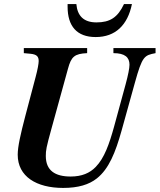

<svg xmlns="http://www.w3.org/2000/svg" viewBox="-20 -905 784 943"><path d="M589 -885C558 -819 520 -795 454 -795C390 -795 360 -828 355 -885H312V-872C312 -777 357 -723 450 -723C547 -723 607 -782 628 -885ZM642 -497C679 -631 689 -633 744 -644V-669H537V-644C594 -644 616 -623 616 -587C616 -570 609 -535 597 -491L540 -282C517 -199 493 -129 450 -85C421 -55 382 -38 327 -38C251 -38 205 -67 205 -139C205 -167 207 -180 233 -274L314 -568C330 -627 346 -641 408 -644V-669H97V-644L129 -641C161 -638 170 -627 170 -605C170 -593 165 -564 155 -527L104 -334C81 -246 67 -185 67 -145C67 -38 159 18 290 18C364 18 417 2 456 -29C515 -76 547 -156 577 -263Z"/></svg>

Font: XITS
Style: Bold Italic
Weight: 700
Italic angle: -16.33°
Designer: MicroPress Inc., with final additions and corrections provided by Coen Hoffman, Elsevier (retired)
Version: Version 1.302